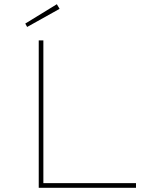

<svg xmlns="http://www.w3.org/2000/svg" viewBox="-20 -892 738 912"><path d="M164 0V-700H186V-22H626V0ZM109 -764 100 -780 250 -872 263 -850Z"/></svg>

Font: Lexend Mega Thin
Style: Regular
Weight: 250
Version: Version 1.007